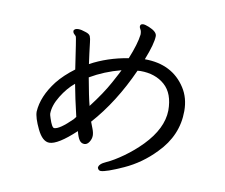

<svg xmlns="http://www.w3.org/2000/svg" viewBox="-84 -853 1168 995"><g transform="rotate(10 500.0 -355.5)"><path d="M230 -139Q258 -139 322 -202L333 -216Q310 -313 297 -384Q259 -353 228 -302.5Q197 -252 197 -209Q197 -204 203 -186Q218 -139 230 -139ZM391 -284Q451 -362 485 -424.5Q519 -487 522 -495Q434 -472 361 -429Q379 -329 391 -284ZM506 38Q494 38 489 24Q489 4 526.5 -12.5Q564 -29 613 -64Q662 -99 704 -142Q795 -236 797 -331Q797 -421 747.5 -464.5Q698 -508 620 -508L604 -507Q524 -329 413 -205Q417 -194 425.5 -172.5Q434 -151 434 -135Q434 -118 423.5 -101.5Q413 -85 398 -85Q382 -85 372 -99Q362 -113 354 -145Q263 -60 218 -60Q182 -60 154 -118Q126 -176 126 -208Q131 -289 195 -372Q230 -416 285 -457Q261 -621 258.5 -625.5Q256 -630 248.5 -636.5Q241 -643 241 -654Q246 -666 265 -666Q281 -666 303 -658Q324 -652 329 -640.5Q334 -629 336 -607Q338 -585 342.5 -553Q347 -521 350 -497Q438 -545 548 -563Q581 -644 587 -694Q587 -712 581.5 -720.5Q576 -729 576 -735Q576 -749 592 -749Q602 -749 622 -741Q666 -723 666 -700Q666 -661 631 -572Q776 -572 846 -463Q879 -412 879 -343Q879 -214 782 -116Q712 -43 622.5 -2.5Q533 38 506 38Z"/></g></svg>

Font: LXGW WenKai Lite
Style: Bold
Weight: 700
Designer: LXGW / Fontworks Inc.
Foundry: LXGW / Fontworks Inc.
Version: Version 1.330;April 28, 2024